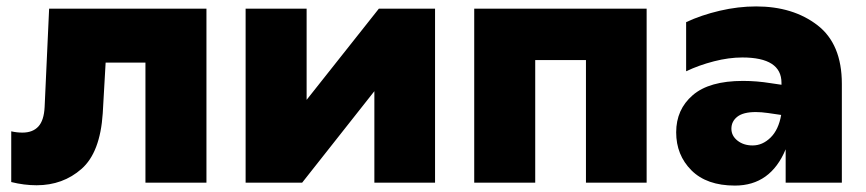

<svg xmlns="http://www.w3.org/2000/svg" viewBox="-20 -569 2698 598"><path d="M433 -374H309L300 -216Q292 -94 234 -43Q176 8 94 8Q55 8 15 -2V-160Q32 -156 50 -156Q82 -156 99.5 -175Q117 -194 119 -236L133 -542H623V0H433Z M745 -542H935V-258L1160 -542H1335V0H1146V-285L921 0H745Z M1457 -542H1994V0H1805V-382H1647V0H1457Z M2427 -104Q2380 9 2269 9Q2181 9 2133.5 -38.5Q2086 -86 2086 -157Q2086 -228 2137.5 -272.5Q2189 -317 2294 -317Q2337 -317 2380 -310L2414 -305V-311Q2414 -390 2292 -390Q2250 -390 2203.5 -378Q2157 -366 2117 -347V-500Q2164 -522 2221.5 -535.5Q2279 -549 2335 -549Q2450 -549 2526 -490.5Q2602 -432 2602 -308V0H2427ZM2324 -116Q2355 -116 2380 -140.5Q2405 -165 2413 -211L2372 -217Q2351 -220 2334 -220Q2295 -220 2276.5 -205.5Q2258 -191 2258 -168Q2258 -146 2277 -131Q2296 -116 2324 -116Z"/></svg>

Font: Chess Sans ExtraBold
Style: Regular
Weight: 800
Designer: Wolf Bōese
Foundry: Wolf Bōese
Version: Version 7.223